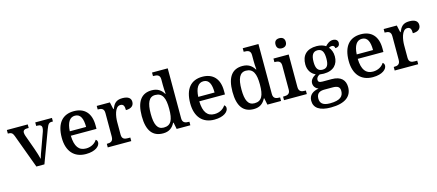

<svg xmlns="http://www.w3.org/2000/svg" viewBox="-63 -1461 5460 2398"><g transform="rotate(-15 2666.5 -261.5)"><path d="M79 -439 241 0H345L499 -414C523 -478 536 -490 571 -490H586V-536H370V-490H384C421 -490 441 -478 441 -448C441 -435 438 -418 432 -401L361 -204C346 -163 325 -107 318 -78C310 -112 292 -173 275 -219L207 -408C203 -422 199 -435 199 -448C199 -477 217 -490 250 -490H273V-536H3V-490C45 -490 64 -480 79 -439Z M881 10C1006 10 1064 -46 1064 -92C1064 -110 1055 -125 1043 -131C1019 -91 969 -57 900 -57C809 -57 760 -118 756 -260H1088V-307C1088 -466 1005 -547 871 -547C724 -547 640 -452 640 -264C640 -91 728 10 881 10ZM969 -317H758C764 -429 802 -489 870 -489C943 -489 969 -422 969 -317Z M1164 0H1468V-46H1438C1396 -46 1360 -54 1360 -113V-275C1360 -342 1379 -471 1452 -471C1491 -471 1504 -446 1504 -391C1575 -391 1608 -423 1608 -471C1608 -519 1573 -547 1498 -547C1412 -547 1386 -504 1360 -444H1355L1335 -536H1165V-490H1168C1212 -490 1247 -481 1247 -422V-118C1247 -55 1212 -46 1167 -46H1164Z M1879 10C1957 10 2002 -27 2032 -86H2038L2055 0H2232V-46H2225C2181 -46 2143 -55 2143 -114V-760H1940V-714H1948C1992 -714 2030 -706 2030 -648V-575C2030 -543 2032 -496 2036 -461H2030C2001 -511 1955 -547 1878 -547C1747 -547 1675 -460 1675 -267C1675 -75 1747 10 1879 10ZM1905 -58C1823 -58 1791 -127 1791 -267C1791 -404 1823 -479 1904 -479C2000 -479 2030 -404 2030 -268C2030 -126 2000 -58 1905 -58Z M2542 10C2667 10 2725 -46 2725 -92C2725 -110 2716 -125 2704 -131C2680 -91 2630 -57 2561 -57C2470 -57 2421 -118 2417 -260H2749V-307C2749 -466 2666 -547 2532 -547C2385 -547 2301 -452 2301 -264C2301 -91 2389 10 2542 10ZM2630 -317H2419C2425 -429 2463 -489 2531 -489C2604 -489 2630 -422 2630 -317Z M3052 10C3130 10 3175 -27 3205 -86H3211L3228 0H3405V-46H3398C3354 -46 3316 -55 3316 -114V-760H3113V-714H3121C3165 -714 3203 -706 3203 -648V-575C3203 -543 3205 -496 3209 -461H3203C3174 -511 3128 -547 3051 -547C2920 -547 2848 -460 2848 -267C2848 -75 2920 10 3052 10ZM3078 -58C2996 -58 2964 -127 2964 -267C2964 -404 2996 -479 3077 -479C3173 -479 3203 -404 3203 -268C3203 -126 3173 -58 3078 -58Z M3586 -633C3622 -633 3653 -651 3653 -698C3653 -746 3622 -763 3586 -763C3549 -763 3520 -746 3520 -698C3520 -651 3549 -633 3586 -633ZM3443 0H3738V-46H3726C3686 -46 3647 -54 3647 -115V-536H3450V-490H3456C3494 -490 3534 -482 3534 -425V-112C3534 -54 3495 -46 3456 -46H3443Z M3986 240C4172 240 4259 168 4259 50C4259 -39 4209 -100 4085 -100H3969C3925 -100 3912 -113 3912 -136C3912 -164 3932 -184 3956 -195C3968 -193 3995 -191 4010 -191C4137 -191 4198 -264 4198 -364C4198 -418 4180 -458 4155 -487C4166 -494 4180 -499 4195 -499C4219 -499 4230 -481 4230 -462C4273 -462 4289 -487 4289 -516C4289 -545 4268 -569 4225 -569C4183 -569 4150 -541 4126 -515C4103 -532 4058 -547 4010 -547C3879 -547 3815 -478 3815 -362C3815 -290 3852 -233 3909 -210C3862 -182 3836 -153 3836 -112C3836 -68 3867 -40 3897 -28C3824 -17 3769 21 3769 96C3769 188 3841 240 3986 240ZM4007 -243C3947 -243 3923 -284 3923 -364C3923 -448 3946 -494 4006 -494C4067 -494 4089 -450 4089 -365C4089 -283 4068 -243 4007 -243ZM3988 187C3894 187 3862 149 3862 92C3862 17 3915 3 3965 3H4069C4131 3 4164 19 4164 73C4164 142 4122 187 3988 187Z M4591 10C4716 10 4774 -46 4774 -92C4774 -110 4765 -125 4753 -131C4729 -91 4679 -57 4610 -57C4519 -57 4470 -118 4466 -260H4798V-307C4798 -466 4715 -547 4581 -547C4434 -547 4350 -452 4350 -264C4350 -91 4438 10 4591 10ZM4679 -317H4468C4474 -429 4512 -489 4580 -489C4653 -489 4679 -422 4679 -317Z M4874 0H5178V-46H5148C5106 -46 5070 -54 5070 -113V-275C5070 -342 5089 -471 5162 -471C5201 -471 5214 -446 5214 -391C5285 -391 5318 -423 5318 -471C5318 -519 5283 -547 5208 -547C5122 -547 5096 -504 5070 -444H5065L5045 -536H4875V-490H4878C4922 -490 4957 -481 4957 -422V-118C4957 -55 4922 -46 4877 -46H4874Z"/></g></svg>

Font: Noto Naskh Arabic UI Medium
Style: Regular
Weight: 500
Designer: Monotype Design Team, David Williams, Mohamad Dakak and Nizar Qandah
Foundry: Monotype Imaging Inc.
Version: Version 2.014